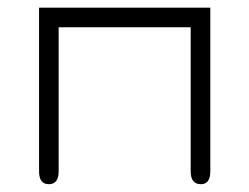

<svg xmlns="http://www.w3.org/2000/svg" viewBox="-20 -470 645 497"><path d="M81.1 -450.2H524.4V-26.4Q524.4 6.8 500 6.8Q473.6 6.8 473.6 -26.4V-399.4H131.8V-26.4Q131.8 6.8 106.4 6.8Q81.1 6.8 81.1 -26.4Z"/></svg>

Font: Jura
Style: Book
Weight: 400
Version: Version 2.3